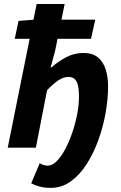

<svg xmlns="http://www.w3.org/2000/svg" viewBox="-20 -720 590 936"><path d="M227.4 195.9Q196.4 195.9 172.6 189.3Q148.8 182.7 132.2 173.7L173.6 75.5Q183.4 82 193.4 84.7Q203.4 87.5 212.9 87.5Q235.1 87.5 256.8 65.5Q278.5 43.6 298 7Q317.4 -29.5 332.5 -73.9Q347.6 -118.3 356.3 -163.6Q365 -208.8 365 -247.7Q365 -283.3 359.7 -304.7Q354.5 -326.2 343 -335.6Q331.6 -345.1 313.7 -345.1Q290.5 -345.1 266.1 -329.4Q241.7 -313.7 209.4 -280.3L154.8 0H17.7L158.6 -700.4H295.2L248.6 -471.9L226.8 -391.4H230.8Q263.9 -420.6 303 -441.2Q342.2 -461.8 386.8 -461.8Q431.5 -461.8 457.8 -439.8Q484.1 -417.8 495.6 -380.5Q507.2 -343.3 506.8 -296.4Q506.8 -237.8 495 -170.8Q483.3 -103.7 460 -38.8Q436.8 26 402.9 79.3Q369.1 132.5 325.1 164.2Q281.2 195.9 227.4 195.9ZM51.9 -530.8 70.4 -618.2 147 -624.2H444.3L423.8 -530.8Z"/></svg>

Font: Source Sans 3 VF
Style: Italic
Weight: 200
Italic angle: -11°
Designer: Paul D. Hunt
Foundry: Adobe Systems Incorporated
Version: Version 3.042;hotconv 1.0.118;makeotfexe 2.5.65603